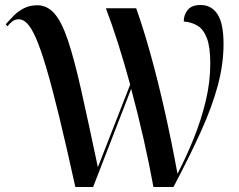

<svg xmlns="http://www.w3.org/2000/svg" viewBox="-20 -747 955 767"><path d="M281 0Q244 -168 215.5 -285Q187 -402 164.5 -477.5Q142 -553 123.5 -595Q105 -637 88.5 -653.5Q72 -670 56 -670Q40 -670 28.5 -661Q17 -652 10 -642L3 -650Q17 -666 34.5 -684Q52 -702 75.5 -714Q99 -726 129 -726Q168 -726 197 -693.5Q226 -661 251 -587Q276 -513 304 -388.5Q332 -264 371 -79L500 -409Q477 -494 452 -572.5Q427 -651 403 -714H524Q552 -636 581.5 -530Q611 -424 638.5 -301.5Q666 -179 689 -53Q725 -122 754.5 -195.5Q784 -269 802 -344Q820 -419 820 -493Q820 -559 806.5 -594.5Q793 -630 769 -644.5Q745 -659 714 -661Q714 -688 730 -707.5Q746 -727 781 -727Q825 -727 849 -690Q873 -653 873 -571Q873 -492 850.5 -407Q828 -322 783 -222.5Q738 -123 673 0H593Q577 -88 554 -190Q531 -292 504 -392L352 0Z"/></svg>

Font: Noto Serif Display SemiCondensed Medium
Style: Regular
Weight: 500
Width: 4
Designer: Monotype Design Team
Foundry: Monotype Imaging Inc.
Version: Version 2.009